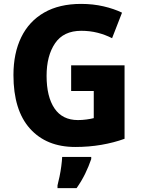

<svg xmlns="http://www.w3.org/2000/svg" viewBox="-20 -744 721 985"><path d="M345 -409H619V-32Q564 -12 500 -1Q436 10 366 10Q218 10 133.5 -84.5Q49 -179 49 -359Q49 -471 89 -553Q129 -635 206.5 -679.5Q284 -724 396 -724Q457 -724 511 -711.5Q565 -699 606 -679L555 -548Q520 -566 480.5 -576Q441 -586 397 -586Q306 -586 262.5 -522Q219 -458 219 -355Q219 -248 259.5 -188Q300 -128 380 -128Q401 -128 423.5 -131Q446 -134 461 -138V-277H345ZM448 72Q435 110 417 147Q399 184 373 221H275V207Q280 188 285.5 161.5Q291 135 294.5 108Q298 81 299 61H448Z"/></svg>

Font: Noto Sans Lao UI SemCond ExtBd
Style: Regular
Weight: 800
Width: 4
Designer: Monotype Design Team
Foundry: Monotype Imaging Inc.
Version: Version 2.000; ttfautohint (v1.8.4.7-5d5b)